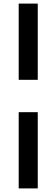

<svg xmlns="http://www.w3.org/2000/svg" viewBox="-20 -828 314 1068"><path d="M84 -808H190V-384H84ZM84 -204H190V220H84Z"/></svg>

Font: EncodeSans
Style: Medium
Weight: 500
Designer: Pablo Impallari, Andres Torresi
Foundry: Pablo Impallari, Andres Torresi
Version: Version 1.000; ttfautohint (v1.4.1)